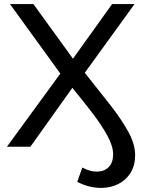

<svg xmlns="http://www.w3.org/2000/svg" viewBox="-20 -720 712 942"><path d="M14 0 276 -359 29 -700H144L338 -432L530 -700H640L396 -363Q463 -279 519 -207.5Q575 -136 609 -74.5Q643 -13 643 41Q643 92 620.5 128Q598 164 560 183Q522 202 476 202Q416 202 359 172L384 102Q421 122 455 122Q491 122 513 100Q535 78 535 37Q535 -3 506.5 -55Q478 -107 432.5 -166.5Q387 -226 335 -289L129 0Z"/></svg>

Font: Montserrat Medium
Style: Regular
Weight: 500
Designer: Julieta Ulanovsky
Foundry: Julieta Ulanovsky
Version: Version 9.000; ttfautohint (v1.8.4.7-5d5b)